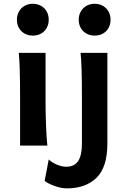

<svg xmlns="http://www.w3.org/2000/svg" viewBox="-20 -782 680 1031"><path d="M224.6 -231.9Q224.6 -178.2 227.3 -107.2Q230 -36.1 234.4 0H87.9V-258.8Q87.9 -439 80.6 -498H224.6ZM156.2 -761.7Q180.7 -761.7 200.2 -750.7Q219.7 -739.7 230.7 -720.2Q241.7 -700.7 241.7 -676.3Q241.7 -651.4 230.7 -631.8Q219.7 -612.3 200.4 -601.6Q181.2 -590.8 156.2 -590.8Q131.8 -590.8 112.3 -601.6Q92.8 -612.3 81.8 -631.8Q70.8 -651.4 70.8 -676.3Q70.8 -700.7 81.8 -720.2Q92.8 -739.7 112.3 -750.7Q131.8 -761.7 156.2 -761.7ZM339.8 229.5Q308.6 229.5 273.2 216.6Q237.8 203.6 219.7 189.9L241.7 74.2Q258.3 90.3 284.9 101.8Q311.5 113.3 335.9 113.3Q378.9 113.3 399.4 83Q419.9 52.7 419.9 -9.8V-258.8Q419.9 -439 412.6 -498H556.6V-12.2Q556.6 116.2 498 172.9Q439.5 229.5 339.8 229.5ZM488.3 -761.7Q512.7 -761.7 532.2 -750.7Q551.8 -739.7 562.7 -720.2Q573.7 -700.7 573.7 -676.3Q573.7 -651.4 562.7 -631.8Q551.8 -612.3 532.5 -601.6Q513.2 -590.8 488.3 -590.8Q463.9 -590.8 444.3 -601.6Q424.8 -612.3 413.8 -631.8Q402.8 -651.4 402.8 -676.3Q402.8 -700.7 413.8 -720.2Q424.8 -739.7 444.3 -750.7Q463.9 -761.7 488.3 -761.7Z"/></svg>

Font: Lesson One
Style: Bold
Weight: 700
Designer: But Ko, Victor Gaultney, Annie Olsen, Julie Remington, Don Collingsworth, Eric Hays, Becca Hirsbrunner
Version: Version 1.100